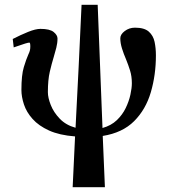

<svg xmlns="http://www.w3.org/2000/svg" viewBox="-20 -558 727 798"><path d="M319 -538H386L406 -26Q442 -36 465.5 -58.5Q489 -81 502.5 -109Q516 -137 522 -164.5Q528 -192 528 -212Q528 -241 520.5 -265Q513 -289 504 -311Q494 -334 487 -356.5Q480 -379 480 -399Q480 -415 498.5 -429Q517 -443 541 -443Q580 -443 598.5 -426.5Q617 -410 622.5 -384Q628 -358 628 -328Q628 -247 607 -175Q586 -103 537.5 -54.5Q489 -6 407 7Q409 59 411.5 113.5Q414 168 416 220H282L292 9Q227 4 184 -15.5Q141 -35 115.5 -63.5Q90 -92 79.5 -124Q69 -156 69 -184Q69 -246 79 -279Q89 -312 98 -332Q102 -340 104 -347.5Q106 -355 106 -365Q106 -381 102 -381Q98 -381 84.5 -377Q71 -373 37 -361L33 -396Q66 -413 97 -425.5Q128 -438 148 -438Q187 -438 203 -425Q219 -412 219 -398Q219 -379 214 -359.5Q209 -340 203 -320Q195 -294 187 -260Q179 -226 179 -175Q179 -152 191 -121.5Q203 -91 228.5 -64.5Q254 -38 294 -27Q301 -154 307 -282.5Q313 -411 319 -538Z"/></svg>

Font: Libertinus Serif SemiBold
Style: Regular
Weight: 600
Designer: Philipp H. Poll, Khaled Hosny
Foundry: Caleb Maclennan
Version: Version 7.051;RELEASE